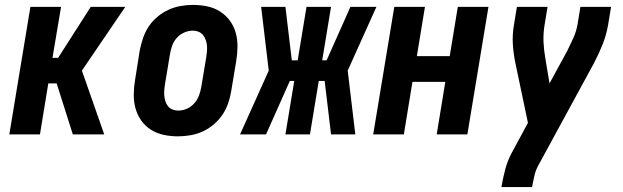

<svg xmlns="http://www.w3.org/2000/svg" viewBox="-20 -548 2540 783"><path d="M277 0 211 -208H177L143 0H18L104 -520H229L194 -312H217L350 -520H491L314 -260L405 0Z M706 8Q676 8 647.5 2Q619 -4 595.5 -19Q572 -34 556 -56.5Q540 -79 532.5 -106.5Q525 -134 525.5 -164Q526 -194 531 -223L550 -343Q555 -368 563.5 -393Q572 -418 586.5 -440Q601 -462 622 -479.5Q643 -497 667 -508Q691 -519 716.5 -523.5Q742 -528 767 -528Q797 -528 825.5 -522Q854 -516 877.5 -501Q901 -486 917.5 -463.5Q934 -441 941.5 -413.5Q949 -386 948.5 -356Q948 -326 943 -297L923 -177Q919 -152 910.5 -127Q902 -102 887 -80Q872 -58 851.5 -40.5Q831 -23 807 -12Q783 -1 757 3.5Q731 8 706 8ZM707 -97Q725 -97 742 -104.5Q759 -112 772 -126.5Q785 -141 791.5 -158.5Q798 -176 801 -194L821 -314Q823 -326 824 -338Q825 -350 824 -362Q823 -374 819 -385Q815 -396 808 -405Q801 -414 790 -418.5Q779 -423 767 -423Q749 -423 731.5 -415.5Q714 -408 701 -393.5Q688 -379 682 -361.5Q676 -344 673 -326L653 -206Q651 -194 650 -182Q649 -170 650 -158Q651 -146 654.5 -135Q658 -124 665 -115Q672 -106 683.5 -101.5Q695 -97 707 -97Z M959 0 1076 -260 1045 -520H1144L1170 -302H1194L1230 -520H1330L1294 -302H1312L1409 -520H1515L1398 -260L1429 0H1330L1304 -218H1280L1244 0H1144L1180 -218H1162L1065 0Z M1502 0 1588 -520H1713L1680 -319H1814L1847 -520H1972L1886 0H1761L1796 -214H1662L1627 0Z M2150 215H2025L2026 208Q2032 175 2040.5 142.5Q2049 110 2065 79L2133 -47L2082 -290Q2074 -328 2071.5 -367Q2069 -406 2076 -447L2088 -520H2213L2201 -447Q2195 -412 2196.5 -377.5Q2198 -343 2204 -310L2221 -208L2293 -340Q2306 -366 2318 -392.5Q2330 -419 2335 -447L2347 -520H2472L2460 -447Q2453 -406 2437.5 -367Q2422 -328 2402 -290L2174 129Q2164 148 2159.5 168Q2155 188 2151 208Z"/></svg>

Font: Iosevka Term Curly XBd Obl
Style: Regular
Weight: 800
Italic angle: -9°
Designer: Belleve Invis
Foundry: Belleve Invis
Version: Version 32.3.0